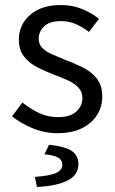

<svg xmlns="http://www.w3.org/2000/svg" viewBox="-20 -518 459 764"><path d="M209 12Q157 12 110 -7.5Q63 -27 28 -55L69 -110Q101 -85 135 -68.5Q169 -52 212 -52Q260 -52 284 -74.5Q308 -97 308 -128Q308 -153 291.5 -170Q275 -187 249.5 -198.5Q224 -210 197 -220Q163 -233 130 -249.5Q97 -266 76 -292.5Q55 -319 55 -360Q55 -419 99.5 -458.5Q144 -498 223 -498Q268 -498 307 -482Q346 -466 374 -443L334 -391Q309 -410 282 -422Q255 -434 223 -434Q177 -434 155.5 -413Q134 -392 134 -364Q134 -341 149 -326.5Q164 -312 188 -301.5Q212 -291 239 -280Q274 -267 308 -250.5Q342 -234 364.5 -206.5Q387 -179 387 -133Q387 -94 366.5 -61Q346 -28 306.5 -8Q267 12 209 12ZM127 226 119 186Q182 181 205 169.5Q228 158 228 138Q228 118 210 108.5Q192 99 157 96L175 58Q240 65 266 83Q292 101 292 135Q292 178 249.5 200Q207 222 127 226Z"/></svg>

Font: .
Style: 
Weight: 400
Designer: Paul D. Hunt, Dalton Maag
Foundry: Dalton Maag Ltd
Version: Version 1.200